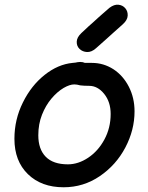

<svg xmlns="http://www.w3.org/2000/svg" viewBox="-20 -792 627 812"><path d="M249 0Q333 0 402 -47Q471 -94 510 -168Q549 -242 549 -321Q549 -378 525 -425Q501 -472 460 -499Q418 -526 369 -526H339Q331 -530 319 -530Q314 -530 308 -529Q301 -527 287 -526Q225 -520 168.5 -475Q112 -430 77 -359Q41 -287 41 -205Q41 -111 98 -55.5Q155 0 249 0ZM267 -97Q205 -97 173.5 -129Q142 -161 142 -220Q142 -267 157.5 -306.5Q173 -346 197.5 -375Q222 -404 249 -420Q275 -435 294 -435Q300 -435 306 -434Q312 -432 319 -431Q335 -429 357 -429Q393 -429 420.5 -395Q448 -361 448 -310Q448 -251 421.5 -202Q395 -153 353 -125Q311 -97 267 -97ZM386 -588Q419 -617 431 -628Q443 -639 462 -656Q480 -672 499 -689Q519 -707 520 -725.5Q521 -744 510 -757Q499 -770 481 -772Q463 -774 443 -759L412 -732Q406 -727 394.5 -716.5Q383 -706 371.5 -695.5Q360 -685 355 -681L324 -652Q305 -634 304.5 -615.5Q304 -597 316.5 -585Q329 -573 348 -572Q367 -571 386 -588Z"/></svg>

Font: Balsamiq Sans
Style: Italic
Weight: 400
Italic angle: -12°
Designer: Michael Angeles
Foundry: Balsamiq SRL
Version: Version 1.020; ttfautohint (v1.8.4.7-5d5b);gftools[0.9.26]